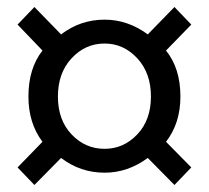

<svg xmlns="http://www.w3.org/2000/svg" viewBox="-20 -642 595 547"><path d="M78 -115 30 -165 101 -238Q61 -291 61 -367Q61 -447 101 -498L30 -572L78 -622L154 -544Q209 -586 278 -586Q344 -586 401 -544L477 -622L525 -572L453 -498Q494 -447 494 -367Q494 -291 453 -238L525 -165L477 -115L401 -192Q344 -150 278 -150Q209 -150 154 -192ZM278 -218Q332 -218 371 -259Q410 -300 410 -367Q410 -434 371 -476Q332 -518 278 -518Q223 -518 184 -476Q145 -434 145 -367Q145 -300 184 -259Q223 -218 278 -218Z"/></svg>

Font: Noto Sans CJK KR Regular (TTF)
Style: Regular
Weight: 400
Designer: Ryoko NISHIZUKA 西塚涼子 (kana & ideographs); Paul D. Hunt (Latin, Greek & Cyrillic); Wenlong ZHANG 张文龙 (bopomofo); Sandoll 
Foundry: Adobe Systems Incorporated
Version: Version 1.004;PS 1.004;hotconv 1.0.82;makeotf.lib2.5.63406